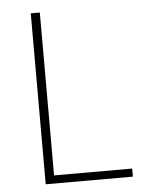

<svg xmlns="http://www.w3.org/2000/svg" viewBox="-51 -739 583 781"><g transform="rotate(-5 240.5 -349.0)"><path d="M460 0V-33H141V-698H104V0Z"/></g></svg>

Font: IBM Plex Arabic ExtraLight
Style: Regular
Weight: 200
Designer: Mike Abbink, Paul van der Laan, Pieter van Rosmalen, Wael Morcos, Khajak Apelian
Foundry: Bold Monday
Version: Version 1.0